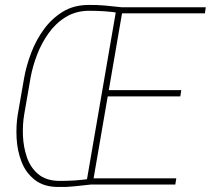

<svg xmlns="http://www.w3.org/2000/svg" viewBox="-20 -740 845 770"><path d="M334.5 -720.2Q367.7 -720.7 401.1 -717.8Q434.6 -714.8 467.8 -710.9L463.9 -686.5Q432.1 -692.9 399.4 -694.8Q366.7 -696.8 334.5 -696.8Q282.7 -695.8 242.9 -671.1Q203.1 -646.5 174.8 -606.7Q146.5 -566.9 128.9 -521Q111.3 -475.1 103 -430.7L77.1 -281.2Q70.3 -241.7 72 -196.5Q73.7 -151.4 87.6 -110.1Q101.6 -68.8 132.3 -42.5Q163.1 -16.1 213.4 -14.6Q247.1 -14.2 281.2 -16.4Q315.4 -18.6 348.6 -24.4L345.2 0Q312.5 3.4 279.3 7.1Q246.1 10.7 213.4 9.8Q155.8 9.8 119.6 -18.6Q83.5 -46.9 66.4 -91.1Q49.3 -135.3 46.6 -185.5Q43.9 -235.8 51.3 -281.2L77.1 -429.2Q85.9 -478 105.5 -529.1Q125 -580.1 156.2 -622.8Q187.5 -665.5 231.2 -692.6Q274.9 -719.7 334.5 -720.2ZM687 -24.9 683.1 0H336.9L340.3 -24.9ZM473.6 -710.9 351.1 0H325.2L447.8 -710.9ZM707 -378.4 703.1 -353.5H397.9L401.4 -378.4ZM805.2 -710.9 801.8 -686.5H455.1L459 -710.9Z"/></svg>

Font: Roboto Condensed Thin
Style: Italic
Weight: 250
Italic angle: -12°
Designer: Christian Robertson
Foundry: Google
Version: Version 3.008; 2023